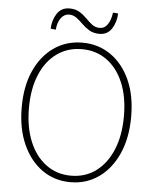

<svg xmlns="http://www.w3.org/2000/svg" viewBox="-61 -967 836 1031"><g transform="rotate(5 357.0 -451.5)"><path d="M357 13Q271 13 204.5 -34Q138 -81 100 -166Q62 -251 62 -365Q62 -480 100 -563.5Q138 -647 204.5 -693Q271 -739 357 -739Q443 -739 509.5 -693Q576 -647 614 -563.5Q652 -480 652 -365Q652 -251 614 -166Q576 -81 509.5 -34Q443 13 357 13ZM357 -22Q434 -22 491.5 -64.5Q549 -107 581 -184Q613 -261 613 -365Q613 -469 581 -545Q549 -621 491.5 -662.5Q434 -704 357 -704Q281 -704 223 -662.5Q165 -621 133 -545Q101 -469 101 -365Q101 -261 133 -184Q165 -107 223 -64.5Q281 -22 357 -22ZM443 -794Q411 -794 388.5 -807.5Q366 -821 348.5 -838.5Q331 -856 313 -869.5Q295 -883 272 -883Q247 -883 229 -859.5Q211 -836 208 -796L180 -799Q182 -846 205 -881Q228 -916 272 -916Q304 -916 326 -902.5Q348 -889 365.5 -871Q383 -853 400.5 -839.5Q418 -826 442 -826Q468 -826 484.5 -850Q501 -874 506 -914L534 -912Q532 -864 509 -829Q486 -794 443 -794Z"/></g></svg>

Font: Noto Sans HK Thin Thin
Style: Regular
Weight: 250
Version: Version 2.004-H2;hotconv 1.0.118;makeotfexe 2.5.65603